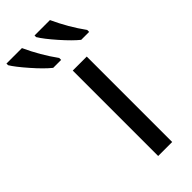

<svg xmlns="http://www.w3.org/2000/svg" viewBox="-348 -809 852 852"><g transform="rotate(-45 78.5 -383.0)"><path d="M172.9 0H85V-536.1H172.9ZM82 -606H32.2Q0.5 -631.3 -42.2 -680.2Q-85 -729 -101.1 -755.9V-766.1H-3.9Q32.2 -687 82 -618.2ZM257.8 -606H208Q178.7 -629.4 135.7 -678Q92.8 -726.6 75.2 -755.9V-766.1H171.9Q208 -687 257.8 -618.2Z"/></g></svg>

Font: NotoSans
Style: Regular
Weight: 400
Designer: Monotype Design team
Foundry: Monotype Imaging Inc.
Version: Version 1.04